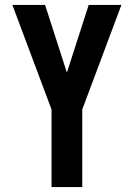

<svg xmlns="http://www.w3.org/2000/svg" viewBox="-20 -755 540 775"><path d="M188 0V-313L30 -735H162L250 -462L338 -735H470L312 -313V0Z"/></svg>

Font: Iosevka Extrabold
Style: Regular
Weight: 800
Monospace: yes
Designer: Belleve Invis
Foundry: Belleve Invis
Version: Version 32.5.0; ttfautohint (v1.8.4)